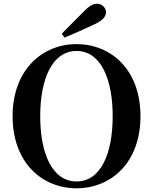

<svg xmlns="http://www.w3.org/2000/svg" viewBox="-20 -997 825 1036"><path d="M313 -815 328 -794C382 -816 436 -841 490 -866C539 -888 552 -912 552 -931C552 -954 531 -977 504 -977C482 -977 461 -965 429 -932C393 -896 353 -855 313 -815ZM393 19C578 19 738 -118 738 -370C738 -623 577 -759 393 -759C209 -759 48 -621 48 -370C48 -117 209 19 393 19ZM393 -18C261 -18 197 -170 197 -370C197 -569 261 -722 393 -722C525 -722 588 -569 588 -370C588 -170 525 -18 393 -18Z"/></svg>

Font: Noto Serif KR
Style: Bold
Weight: 700
Designer: Ryoko NISHIZUKA 西塚涼子 (kana & ideographs); Frank Grießhammer (Latin, Greek & Cyrillic); Wenlong ZHANG 张文龙 (bopomofo); San
Foundry: Adobe
Version: Version 2.001;hotconv 1.1.0;makeotfexe 2.6.0